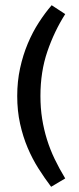

<svg xmlns="http://www.w3.org/2000/svg" viewBox="-20 -606 302 736"><path d="M230 -552Q188 -486 161.5 -408.5Q135 -331 135 -238Q135 -192 141.5 -151Q148 -110 160 -71.5Q172 -33 189.5 3.5Q207 40 230 78L176 110Q151 77 127.5 40Q104 3 86 -39.5Q68 -82 57 -131.5Q46 -181 46 -238Q46 -294 57 -344.5Q68 -395 86.5 -439Q105 -483 129 -520Q153 -557 178 -586Z"/></svg>

Font: Mukta Malar Medium
Style: Regular
Weight: 500
Designer: Aadarsh Rajan, Girish Dalvi, Yashodeep Gholap
Foundry: Ek Type
Version: Version 2.538;PS 1.000;hotconv 16.6.51;makeotf.lib2.5.65220;